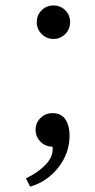

<svg xmlns="http://www.w3.org/2000/svg" viewBox="-20 -526 351 706"><path d="M176.8 -505.9Q202.1 -505.9 220 -488.3Q237.8 -470.7 237.8 -444.8Q237.8 -418.9 220 -400.9Q202.1 -382.8 176.8 -382.8Q150.9 -382.8 133.1 -400.9Q115.2 -418.9 115.2 -444.8Q115.2 -470.7 133.1 -488.3Q150.9 -505.9 176.8 -505.9ZM110.8 -48.8Q110.8 -74.2 128.9 -92Q147 -109.9 172.9 -109.9Q205.6 -109.9 220.7 -86.7Q235.8 -63.5 235.8 -27.8Q235.8 37.6 194.3 90.1Q152.8 142.6 90.8 160.2L75.2 129.9Q116.7 110.4 145.3 82Q173.8 53.7 173.8 22L172.9 13.2Q147 13.2 128.9 -4.9Q110.8 -22.9 110.8 -48.8Z"/></svg>

Font: Amethysta
Style: Regular
Weight: 400
Designer: Konstantin Vinogradov, Alexei Vanyashin
Foundry: Cyreal (www.cyreal.org)
Version: Version 1.002